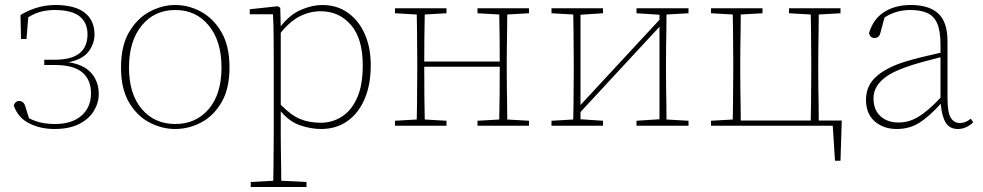

<svg xmlns="http://www.w3.org/2000/svg" viewBox="-20 -503 3932 768"><path d="M375 -127Q375 -92 355.5 -59.5Q336 -27 296.5 -7Q257 13 198 13Q142 13 97 -9.5Q52 -32 35 -81Q41 -99 56 -99Q75 -99 81 -78L96 -30Q122 -17 147 -12Q172 -7 200 -7Q268 -7 306 -40.5Q344 -74 344 -130Q344 -184 309 -213.5Q274 -243 199 -243H157V-264H197Q265 -264 297.5 -289.5Q330 -315 330 -366Q330 -412 298.5 -437.5Q267 -463 198 -463Q172 -463 146.5 -457Q121 -451 93 -434L86 -347H64L62 -443Q129 -483 201 -483Q279 -483 318.5 -452.5Q358 -422 358 -365Q358 -328 334 -296.5Q310 -265 254 -254Q315 -245 345 -211Q375 -177 375 -127Z M681 13Q628 13 578 -13Q528 -39 496 -93.5Q464 -148 464 -233Q464 -319 496 -374Q528 -429 578 -456Q628 -483 681 -483Q735 -483 784.5 -456Q834 -429 866 -374Q898 -319 898 -233Q898 -148 866 -93.5Q834 -39 784.5 -13Q735 13 681 13ZM681 -7Q764 -7 815 -67Q866 -127 866 -233Q866 -339 815 -401Q764 -463 681 -463Q598 -463 547 -401Q496 -339 496 -233Q496 -127 547 -67Q598 -7 681 -7Z M1263 -458Q1220 -458 1180.5 -438.5Q1141 -419 1103 -372V-84Q1144 -42 1180.5 -27Q1217 -12 1263 -12Q1308 -12 1346 -35.5Q1384 -59 1407.5 -109.5Q1431 -160 1431 -242Q1431 -349 1383.5 -403.5Q1336 -458 1263 -458ZM1264 13Q1224 13 1181 -1.5Q1138 -16 1103 -58V35Q1103 61 1103.5 94Q1104 127 1104.5 160.5Q1105 194 1105 220L1206 225V245H983V225L1073 220Q1074 194 1074 160.5Q1074 127 1074.5 94Q1075 61 1075 35V-255Q1075 -308 1074.5 -358Q1074 -408 1072 -446H979V-466L1091 -478L1101 -472L1103 -398Q1140 -445 1184.5 -464Q1229 -483 1269 -483Q1328 -483 1371.5 -452Q1415 -421 1439 -367Q1463 -313 1463 -242Q1463 -164 1438.5 -107Q1414 -50 1369.5 -18.5Q1325 13 1264 13Z M1890 -450V-470H2096V-450L2009 -445Q2009 -419 2008.5 -386Q2008 -353 2007.5 -319.5Q2007 -286 2007 -260V-210Q2007 -184 2007.5 -151Q2008 -118 2008.5 -84.5Q2009 -51 2009 -25L2096 -20V0H1890V-20L1977 -25Q1978 -64 1978.5 -122.5Q1979 -181 1979 -236H1677Q1677 -178 1677.5 -120.5Q1678 -63 1679 -25L1766 -20V0H1560V-20L1647 -25Q1648 -51 1648 -84.5Q1648 -118 1648.5 -151Q1649 -184 1649 -210V-260Q1649 -286 1648.5 -319.5Q1648 -353 1648 -386Q1648 -419 1647 -445L1560 -450V-470H1766V-450L1679 -445Q1678 -408 1677.5 -354.5Q1677 -301 1677 -257H1979Q1979 -301 1978.5 -354.5Q1978 -408 1977 -445Z M2526 -450V-470H2734V-450L2646 -445Q2646 -419 2645.5 -386Q2645 -353 2644.5 -319.5Q2644 -286 2644 -260V-210Q2644 -184 2644.5 -151Q2645 -118 2645.5 -84.5Q2646 -51 2646 -25L2734 -20V0H2526V-20L2618 -26V-396L2302 -55V-26L2392 -20V0H2186V-20L2273 -25Q2274 -51 2274 -84.5Q2274 -118 2274.5 -151Q2275 -184 2275 -210V-260Q2275 -286 2274.5 -319.5Q2274 -353 2274 -386Q2274 -419 2273 -445L2186 -450V-470H2392V-450L2302 -444V-83L2618 -424V-444Z M3136 -450V-470H3342V-450L3255 -445Q3255 -419 3254.5 -386Q3254 -353 3253.5 -319.5Q3253 -286 3253 -260V-210Q3253 -183 3253.5 -148.5Q3254 -114 3254.5 -80.5Q3255 -47 3255 -21H3347L3342 140H3320L3311 0H2824V-20L2911 -25Q2912 -51 2912 -84.5Q2912 -118 2912.5 -151Q2913 -184 2913 -210V-260Q2913 -286 2912.5 -319.5Q2912 -353 2912 -386Q2912 -419 2911 -445L2824 -450V-470H3030V-450L2943 -445Q2943 -419 2942.5 -386Q2942 -353 2941.5 -319.5Q2941 -286 2941 -260V-210Q2941 -183 2941.5 -148.5Q2942 -114 2942.5 -80.5Q2943 -47 2943 -21H3223Q3224 -47 3224 -80.5Q3224 -114 3224.5 -148.5Q3225 -183 3225 -210V-260Q3225 -286 3224.5 -319.5Q3224 -353 3224 -386Q3224 -419 3223 -445Z M3812 13Q3778 13 3762.5 -13Q3747 -39 3743 -88Q3697 -37 3657.5 -12Q3618 13 3567 13Q3514 13 3479 -17.5Q3444 -48 3444 -104Q3444 -158 3482 -194Q3520 -230 3593 -254Q3631 -266 3669 -275Q3707 -284 3742 -292V-324Q3742 -380 3728.5 -410Q3715 -440 3688 -451.5Q3661 -463 3621 -463Q3564 -463 3518 -433L3502 -373Q3497 -351 3478 -351Q3461 -351 3456 -370Q3472 -426 3516 -454.5Q3560 -483 3623 -483Q3696 -483 3733 -449Q3770 -415 3770 -339V-112Q3770 -53 3783 -32Q3796 -11 3820 -11Q3830 -11 3840 -14.5Q3850 -18 3863 -28L3873 -14Q3861 -2 3845 5.5Q3829 13 3812 13ZM3474 -110Q3474 -64 3501.5 -38.5Q3529 -13 3575 -13Q3616 -13 3654 -36Q3692 -59 3742 -112V-274Q3706 -265 3667.5 -254.5Q3629 -244 3594 -231Q3474 -187 3474 -110Z"/></svg>

Font: Source Serif Pro ExtraLight
Style: Regular
Weight: 200
Designer: Frank Grießhammer
Foundry: Adobe Systems Incorporated
Version: Version 3.001;hotconv 1.0.111;makeotfexe 2.5.65597